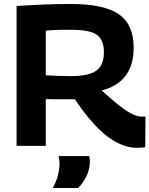

<svg xmlns="http://www.w3.org/2000/svg" viewBox="-20 -730 748 961"><path d="M666 10Q593 10 516.5 -48Q440 -106 355 -233Q347 -233 335 -233Q323 -233 315 -233Q291 -233 264 -233Q237 -233 209 -234V0H63V-700Q140 -705 203.5 -707.5Q267 -710 336 -710Q501 -710 575 -658.5Q649 -607 649 -491Q649 -319 489 -277Q527 -243 563 -213Q599 -183 631.5 -164.5Q664 -146 692 -146Q695 -146 699.5 -146.5Q704 -147 708 -147L707 7Q700 8 690 9Q680 10 666 10ZM336 -349Q423 -349 461.5 -376Q500 -403 500 -469Q500 -531 464.5 -556Q429 -581 335 -581Q311 -581 293 -581Q275 -581 256 -580Q237 -579 209 -577V-353Q245 -351 275 -350Q305 -349 336 -349ZM244 211Q261 181 269.5 149Q278 117 278 88Q278 68 273 51H426Q430 63 430 76Q430 116 413 151Q396 186 371 211Z"/></svg>

Font: Georama
Style: Bold
Weight: 700
Designer: Jean-Baptiste Levee
Foundry: Production Type
Version: Version 1.000